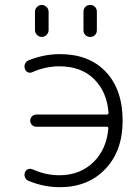

<svg xmlns="http://www.w3.org/2000/svg" viewBox="-20 -777 560 785"><path d="M128.9 -258.8Q118.2 -258.8 110.8 -266.1Q103.5 -273.4 103.5 -283.7Q103.5 -293.9 110.8 -301.3Q118.2 -308.6 128.9 -308.6H416Q423.8 -308.6 423.8 -316.4Q417 -401.4 365.2 -453.1Q312.5 -505.9 222.7 -505.9Q167 -505.9 113.3 -482.4Q103.5 -477.5 94.2 -481.4Q85 -485.4 82 -495.1Q80.1 -500 80.1 -504.9Q80.1 -509.8 82 -515.6Q86.9 -526.4 96.7 -530.3Q160.2 -555.7 224.6 -555.7Q344.7 -555.7 413.1 -482.9Q481.4 -410.2 481.4 -283.2Q481.4 -160.2 410.6 -85.9Q339.8 -11.7 224.6 -11.7Q158.2 -11.7 95.7 -38.1Q85.9 -42 82 -52.7Q80.1 -57.6 80.1 -62.5Q80.1 -67.4 82 -72.3Q85 -81.1 94.2 -85Q103.5 -88.9 112.3 -85Q167 -60.5 222.7 -60.5Q307.6 -60.5 363.3 -115.2Q416 -168 422.9 -252Q423.8 -258.8 416 -258.8ZM123 -654.3V-728.5Q123 -740.2 131.3 -748.5Q139.6 -756.8 150.9 -756.8Q162.1 -756.8 170.4 -748.5Q178.7 -740.2 178.7 -728.5V-654.3Q178.7 -642.6 170.4 -634.3Q162.1 -626 150.9 -626Q139.6 -626 131.3 -634.3Q123 -642.6 123 -654.3ZM321.3 -653.3V-729.5Q321.3 -741.2 329.1 -749Q336.9 -756.8 348.6 -756.8Q360.4 -756.8 368.2 -749Q376 -741.2 376 -729.5V-653.3Q376 -641.6 368.2 -633.8Q360.4 -626 348.6 -626Q336.9 -626 329.1 -633.8Q321.3 -641.6 321.3 -653.3Z"/></svg>

Font: irohamaru Light
Style: Regular
Weight: 200
Designer: [Source Han Sans]
Ryoko NISHIZUKA  (kana & ideographs); Paul D. Hunt (Latin, Greek & Cyrillic); Wenlong ZHANG  (bopomofo
Version: Version 1.01